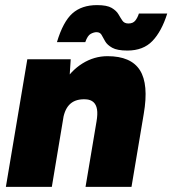

<svg xmlns="http://www.w3.org/2000/svg" viewBox="-20 -732 675 752"><path d="M3 0 87 -500H257L251 -408L183 0ZM315 0 358 -256 543 -286 495 0ZM358 -256Q363 -285 360 -303.5Q357 -322 346 -332Q335 -342 316 -343Q278 -345 256 -326Q234 -307 227 -266H178Q191 -345 224 -400Q257 -455 303 -483.5Q349 -512 401 -512Q493 -512 528 -457Q563 -402 543 -286L538 -256ZM479 -534Q439 -534 419.5 -545Q400 -556 392 -570Q384 -584 378 -595Q372 -606 358 -606Q348 -606 335.5 -599.5Q323 -593 314 -567H203Q227 -647 263.5 -679.5Q300 -712 360 -712Q399 -712 417.5 -701Q436 -690 444 -676Q452 -662 459.5 -651Q467 -640 483 -640Q501 -640 510 -651.5Q519 -663 524 -679H635Q613 -609 577 -571.5Q541 -534 479 -534Z"/></svg>

Font: Figtree Black
Style: Italic
Weight: 900
Italic angle: -9.5°
Foundry: Erik Kennedy
Version: Version 2.001;gftools[0.9.30]